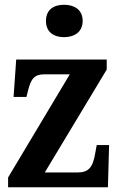

<svg xmlns="http://www.w3.org/2000/svg" viewBox="-20 -786 502 806"><path d="M249 -630C291 -630 327 -651 327 -698C327 -746 291 -766 249 -766C206 -766 173 -746 173 -698C173 -651 206 -630 249 -630ZM14 0H433L438 -177H386L380 -144C370 -83 352 -62 305 -62H168L428 -494V-536H48L37 -379H91L97 -403C110 -457 125 -474 167 -474H273L14 -41Z"/></svg>

Font: Noto Serif Ethiopic Condensed
Style: Bold
Weight: 700
Width: 3
Designer: Monotype Design Team
Foundry: Monotype Imaging Inc.
Version: Version 2.102